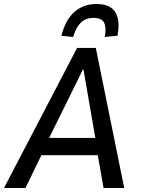

<svg xmlns="http://www.w3.org/2000/svg" viewBox="-36 -946 711 966"><path d="M-16 0 352 -705H446L589 0H485L449 -205L487 -165H138L192 -206L92 0ZM381 -596 198 -225 185 -252H468L448 -227L384 -596ZM332 -760 273 -766Q293 -846 338.5 -886Q384 -926 450 -926Q495 -926 521.5 -908Q548 -890 556.5 -854.5Q565 -819 555 -766L491 -760Q500 -807 488 -831.5Q476 -856 434 -856Q395 -856 370.5 -832Q346 -808 332 -760Z"/></svg>

Font: Nunito Sans 7pt Condensed SemiBold
Style: Italic
Weight: 600
Width: 3
Italic angle: -9°
Designer: Vernon Adams
Foundry: Vernon Adams
Version: Version 3.101;gftools[0.9.27]